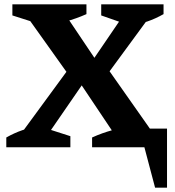

<svg xmlns="http://www.w3.org/2000/svg" viewBox="-20 -678 808 884"><path d="M70 0V-53L309 -379H464L696 -49V0H547L336 -315H377L160 0ZM9 0V-45Q46 -66 84 -79Q122 -92 161 -97L304 -51V0ZM404 0V-45Q450 -66 498.5 -79Q547 -92 596 -97L724 -51V0ZM694 186 630 -56 671 0H589V-86H749V186ZM184 -560 37 -607V-658H378V-613Q331 -592 282 -579Q233 -566 184 -560ZM306 -319 95 -615V-657H250L434 -383H395L581 -656H676L677 -612L462 -319ZM580 -560 446 -607V-658H733V-613Q696 -592 658 -579Q620 -566 580 -560Z"/></svg>

Font: Piazzolla 24pt
Style: Bold
Weight: 700
Designer: Juan Pablo del Peral
Foundry: Huerta Tipografica
Version: Version 2.005